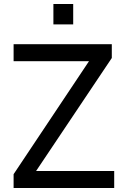

<svg xmlns="http://www.w3.org/2000/svg" viewBox="-20 -940 619 960"><path d="M48 0V-69L451 -673L455 -634H48V-719H539V-650L135 -47L132 -85H551V0ZM247 -818V-920H346V-818Z"/></svg>

Font: Nunitoga
Style: Medium
Weight: 500
Designer: Vernon Adams
Foundry: Vernon Adams
Version: Version 1.0